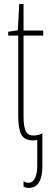

<svg xmlns="http://www.w3.org/2000/svg" viewBox="-20 -676 244 938"><path d="M95 235V209Q108 217 119 217Q140 217 151 194Q162 171 162 134V8Q150 10 142 10Q99 10 84 -19Q69 -48 69 -112V-502H20V-521L67 -528L74 -656H95V-527H191V-502H95V-108Q95 -58 105.5 -36Q116 -14 143 -14Q169 -14 187 -25V136Q187 188 170.5 215Q154 242 121 242Q104 242 95 235Z"/></svg>

Font: Noto Sans Display Thin Cond
Style: Regular
Weight: 250
Width: 3
Designer: Monotype Design team
Foundry: Monotype Imaging Inc.
Version: Version 1.000